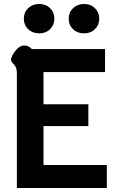

<svg xmlns="http://www.w3.org/2000/svg" viewBox="-20 -947 593 967"><path d="M65 -576Q65 -597 59.5 -608.5Q54 -620 45 -628Q41 -632 38 -636.5Q35 -641 35 -646Q35 -649 37 -655Q45 -678 63.5 -698Q82 -718 102 -718Q124 -718 140 -700H509V-584H199V-422H425V-312H199V-116H518V0H65ZM100 -853Q100 -885 122 -906Q144 -927 178 -927Q211 -927 232.5 -905.5Q254 -884 254 -853Q254 -822 232.5 -800.5Q211 -779 178 -779Q144 -779 122 -800Q100 -821 100 -853ZM326 -853Q326 -885 348 -906Q370 -927 404 -927Q437 -927 458.5 -905.5Q480 -884 480 -853Q480 -822 458.5 -800.5Q437 -779 404 -779Q370 -779 348 -800Q326 -821 326 -853Z"/></svg>

Font: Niramit
Style: Bold
Weight: 700
Designer: Katatrad Aksorn Co.,Ltd.
Foundry: Cadson Demak Co.,Ltd.
Version: Version 1.001; ttfautohint (v1.6)